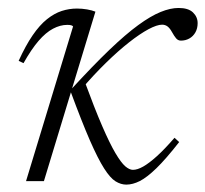

<svg xmlns="http://www.w3.org/2000/svg" viewBox="-20 -466 528 494"><path d="M225.5 -436 93 0H47L168 -398Q166.5 -400 163 -401Q159.5 -402 153 -402Q135 -402 116.5 -392.2Q98 -382.5 79.2 -360.8Q60.5 -339 40.5 -303.5L28 -309.5Q46 -349 64 -375.2Q82 -401.5 100.8 -416.5Q119.5 -431.5 138.8 -437.8Q158 -444 178 -444Q191 -444 204 -441.8Q217 -439.5 225.5 -436ZM445.5 -361.5Q438 -361.5 433 -367.5Q428 -373.5 422.5 -383.5Q417 -393.5 411 -398Q405 -402.5 397 -402.5Q384 -402.5 362 -390.8Q340 -379 312 -357Q284 -335 252.5 -304.2Q221 -273.5 189 -236L197 -258.5Q223.5 -186.5 243 -141.5Q262.5 -96.5 277 -72Q291.5 -47.5 302.2 -38.2Q313 -29 322 -29Q333.5 -29 348.5 -37.5Q363.5 -46 383.5 -64Q403.5 -82 429 -111.5L441 -100.5Q407 -57 382.5 -33.2Q358 -9.5 339.8 -0.2Q321.5 9 305 9Q291 9 277.2 0.5Q263.5 -8 247.8 -32.8Q232 -57.5 211.2 -105Q190.5 -152.5 161.5 -231L163 -236Q219 -297 261.2 -337.5Q303.5 -378 335.8 -401.5Q368 -425 393.2 -435.2Q418.5 -445.5 439.5 -445.5Q464.5 -445.5 476.5 -434Q488.5 -422.5 488.5 -406.5Q488.5 -393 482.8 -382.8Q477 -372.5 467.2 -367Q457.5 -361.5 445.5 -361.5Z"/></svg>

Font: Newsreader 24pt Light
Style: Italic
Weight: 300
Italic angle: -17°
Designer: Hugues Gentile
Foundry: Production Type
Version: Version 1.003